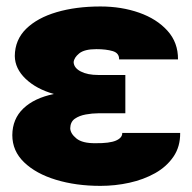

<svg xmlns="http://www.w3.org/2000/svg" viewBox="-20 -573 602 602"><path d="M288.1 -337.9H373V-217.8H288.1Q269.5 -217.8 249 -214.1Q228.5 -210.4 214.6 -200.7Q200.7 -190.9 200.2 -170.9Q200.7 -154.3 219.5 -138.9Q238.3 -123.5 279.3 -124Q323.7 -123.5 343.8 -132.3Q363.8 -141.1 363.3 -156.2H544.9Q545.4 -113.3 523.9 -81.8Q502.4 -50.3 466.3 -30Q430.2 -9.8 385.7 0Q341.3 9.8 294.9 9.8Q218.3 9.8 155.5 -9.3Q92.8 -28.3 55.7 -64Q18.6 -99.6 18.6 -149.4Q19 -200.2 53.2 -232.9Q87.4 -265.6 148.9 -278.3Q93.8 -293.9 60.3 -325.9Q26.9 -357.9 26.4 -397.5Q26.9 -448.2 62 -482.7Q97.2 -517.1 157.7 -534.9Q218.3 -552.7 294.9 -552.7Q360.8 -552.7 416.3 -533.2Q471.7 -513.7 505.1 -476.6Q538.6 -439.5 538.1 -386.7H353.5Q354 -406.7 333.3 -412.8Q312.5 -418.9 282.2 -418.9Q244.6 -418.9 228.3 -405.5Q211.9 -392.1 210.9 -377.9Q211.9 -359.9 233.2 -348.9Q254.4 -337.9 288.1 -337.9Z"/></svg>

Font: Inter Tight Black
Style: Regular
Weight: 900
Designer: Rasmus Andersson
Foundry: rsms
Version: Version 3.004; ttfautohint (v1.8.4.7-5d5b)